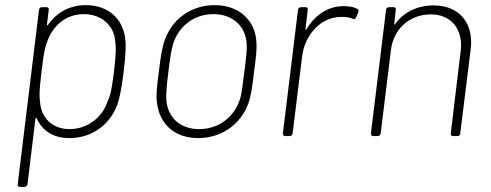

<svg xmlns="http://www.w3.org/2000/svg" viewBox="-20 -530 1912 748"><path d="M468 -378C459 -456 403 -510 314 -510C251 -510 200 -481 167 -433C165 -430 163 -431 163 -435L170 -492C171 -498 167 -502 162 -502H143C137 -502 133 -498 132 -492L49 188C48 194 51 198 57 198H76C81 198 86 194 87 188L118 -67C118 -71 121 -72 123 -69C144 -21 188 8 250 8C340 8 410 -46 438 -125C449 -158 455 -198 462 -252C468 -307 472 -345 468 -378ZM398 -132C378 -73 321 -27 251 -27C181 -27 140 -74 136 -133C133 -156 132 -171 142 -252C151 -331 156 -347 164 -368C184 -426 234 -475 306 -475C376 -475 425 -430 429 -368C432 -345 433 -330 424 -250C414 -170 408 -154 398 -132Z M752 8C843 8 918 -46 947 -126C959 -158 963 -196 970 -252C977 -304 982 -344 978 -377C969 -456 907 -510 816 -510C725 -510 652 -456 623 -377C611 -345 606 -308 599 -252C592 -199 587 -159 592 -126C603 -46 661 8 752 8ZM756 -27C681 -27 633 -73 628 -141C626 -162 630 -199 636 -251C642 -300 648 -339 655 -361C677 -428 736 -475 811 -475C887 -475 936 -428 941 -361C943 -340 939 -304 932 -251C926 -203 922 -164 914 -141C892 -74 832 -27 756 -27Z M1318 -506C1256 -506 1206 -470 1174 -416C1172 -412 1170 -413 1170 -417L1179 -492C1180 -498 1177 -502 1171 -502H1152C1147 -502 1142 -498 1141 -492L1082 -10C1082 -4 1085 0 1091 0H1109C1115 0 1119 -4 1120 -10L1157 -310C1167 -394 1230 -464 1308 -464C1328 -465 1343 -462 1354 -457C1360 -454 1364 -455 1367 -462L1376 -482C1378 -487 1377 -493 1373 -495C1360 -502 1344 -506 1318 -506Z M1670 -509C1606 -509 1553 -483 1519 -436C1517 -433 1515 -434 1516 -438L1522 -492C1523 -498 1520 -502 1514 -502H1495C1490 -502 1485 -498 1484 -492L1425 -10C1425 -4 1428 0 1434 0H1452C1458 0 1462 -4 1463 -10L1503 -335C1513 -417 1575 -474 1659 -474C1737 -474 1785 -416 1775 -333L1736 -10C1735 -4 1738 0 1744 0H1763C1768 0 1773 -4 1773 -10L1814 -340C1826 -441 1768 -509 1670 -509Z"/></svg>

Font: Barlow ExtraLight
Style: Italic
Weight: 275
Italic angle: -7°
Designer: Jeremy Tribby
Foundry: Tribby Type
Version: Version 1.422;hotconv 1.0.109;makeotfexe 2.5.65596